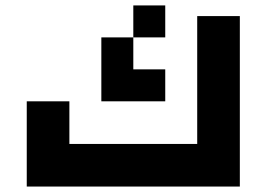

<svg xmlns="http://www.w3.org/2000/svg" viewBox="-20 -684 978 704"><path d="M859.4 0H78.1V-312.5H234.4V-156.2H703.1V-625H859.4ZM585.9 -546.9V-664.1H468.8V-429.7H585.9V-312.5H351.6V-546.9H468.8Z"/></svg>

Font: Sorena-Fanum Normal
Style: Regular
Weight: 400
Designer: Mohammad Darvishi
Version: Version 1.000;March 20, 2024;FontCreator 15.0.0.2958 64-bit